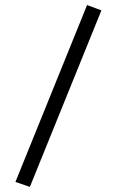

<svg xmlns="http://www.w3.org/2000/svg" viewBox="-20 -729 462 759"><path d="M98.1 9.8 41 -9.8 324.2 -709 380.9 -688Z"/></svg>

Font: Wesal
Style: Regular
Weight: 300
Designer: Ahmed zaza
Foundry: Ahmed zaza
Version: Version 2.01